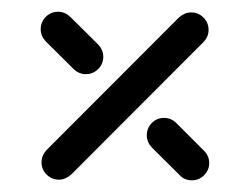

<svg xmlns="http://www.w3.org/2000/svg" viewBox="-20 -423 426 327"><path d="M230 -192.6Q230 -204.8 238.5 -213.5Q247 -222.2 259.3 -222.2Q271.5 -222.2 280 -213.7L327.8 -165.9Q336.3 -157.4 336.3 -145.2Q336.3 -133.3 327.6 -124.6Q318.9 -115.9 307 -115.9Q294.1 -115.9 285.9 -124.8L238.5 -171.9Q230 -181.1 230 -192.6ZM80.4 -117Q68.1 -117 59.4 -125.7Q50.7 -134.4 50.7 -146.7Q50.7 -158.1 59.6 -167.8L284.8 -393.3Q294.8 -401.9 305.6 -401.9Q317.8 -401.9 326.5 -393.1Q335.2 -384.4 335.2 -372.2Q335.2 -360 326.3 -351.1L101.1 -125.6Q91.1 -117 80.4 -117ZM49.3 -373.3Q49.3 -385.6 58 -394.3Q66.7 -403 78.9 -403Q90.4 -403 99.6 -394.4L147.4 -347Q155.9 -337.8 155.9 -326.3Q155.9 -314.1 147.2 -305.4Q138.5 -296.7 126.3 -296.7Q114.1 -296.7 105.2 -305.6L57.8 -352.6Q49.3 -361.9 49.3 -373.3Z"/></svg>

Font: 26F Galaxy Hebrew Medium
Style: Regular
Weight: 500
Designer: C₂₉H₂₅N₃O₅
Version: Version 1.000